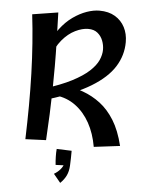

<svg xmlns="http://www.w3.org/2000/svg" viewBox="-65 -834 826 1127"><g transform="rotate(5 348.0 -270.5)"><path d="M221 -240.8 189 -300.2Q287 -330.8 350.5 -363.6Q414 -396.5 450.1 -429.9Q486.2 -463.2 500.8 -495.6Q515.2 -528 515.2 -557.8Q515.2 -585 505.1 -611.1Q495 -637.2 473.9 -654.6Q452.8 -672 418.5 -672Q383.5 -672 342.4 -651.9Q301.2 -631.8 265.9 -589.6Q230.5 -547.5 211 -482.5L191.2 -547.2Q212 -609.5 245.6 -654.4Q279.2 -699.2 319.6 -727.9Q360 -756.5 400.1 -770.5Q440.2 -784.5 474.8 -784.5Q529.2 -784.5 567 -761.9Q604.8 -739.2 624.6 -700.9Q644.5 -662.5 644.5 -613.8Q644.5 -535.8 602.2 -468.4Q560 -401 467.1 -344.4Q374.2 -287.8 221 -240.8ZM107 5Q110.2 -96 110.8 -192.5Q111.2 -289 108.4 -380.9Q105.5 -472.8 99.1 -559.8Q92.8 -646.8 83 -728.8L234.8 -752.8Q237.8 -663.5 239.8 -585.9Q241.8 -508.2 241.9 -437.1Q242 -366 240.8 -296.1Q239.5 -226.2 236.4 -153.9Q233.2 -81.5 228.5 0ZM510.8 15Q497.2 -63.5 463.8 -123.9Q430.2 -184.2 379.5 -221.6Q328.8 -259 262.5 -266.5L303 -335Q363 -323.2 418.6 -303.2Q474.2 -283.2 521.6 -247.2Q569 -211.2 605.6 -152.5Q642.2 -93.8 664.2 -3.8ZM333 242.8 291.8 192.8Q313.2 180.2 328 162.9Q342.8 145.5 347 128.5L364.2 137.2L297 140Q294.5 117.8 293.9 92.4Q293.2 67 295.2 46L383.5 49.2Q383.5 72 383.1 93.1Q382.8 114.2 381.5 137Q379.8 170.2 368.2 194.9Q356.8 219.5 333 242.8Z"/></g></svg>

Font: Marhey Light
Style: Regular
Weight: 300
Designer: Nur Syamsi & Bustanul Arifin
Foundry: Namelatype
Version: Version 1.000